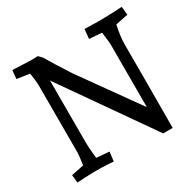

<svg xmlns="http://www.w3.org/2000/svg" viewBox="-156 -880 1072 1056"><g transform="rotate(-30 380.5 -351.5)"><path d="M585 -705.1 502.9 -707 497.1 -647 576.2 -641.1Q579.1 -623 582 -595.9Q585 -568.8 585 -558.1V-163.1L323.2 -529.8Q301.3 -563 270 -613.5Q238.8 -664.1 226.1 -685.1L206.1 -706.1L162.1 -705.1Q135.3 -706.1 98.1 -707.5Q61 -709 45.9 -710L41 -655.8L121.1 -644Q122.1 -639.2 126 -610.1Q129.9 -581.1 129.9 -567.9V-137.2Q129.9 -120.1 121.1 -61L42 -44.9L46.9 4.9Q61 3.9 95.5 2.4Q129.9 1 154.8 0Q204.6 0 237.3 2Q270 3.9 277.8 4.9L285.2 -54.2L204.1 -61Q202.1 -78.1 199.5 -108.6Q196.8 -139.2 196.8 -167V-556.2L590.8 6.8H650.9L651.9 -296.9V-527.8Q651.9 -569.8 667 -641.1L746.1 -657.2L741.2 -710Q728 -709 680.9 -707Q633.8 -705.1 585 -705.1Z"/></g></svg>

Font: Sura
Style: Regular
Weight: 400
Designer: Carolina Giovagnoli
Foundry: Huerta Tipografica
Version: Version 1.003;PS 001.002;hotconv 1.0.70;makeotf.lib2.5.58329